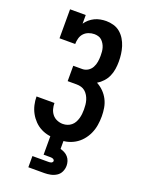

<svg xmlns="http://www.w3.org/2000/svg" viewBox="-175 -825 850 1127"><g transform="rotate(20 250.0 -261.5)"><path d="M252 8Q226 8 200 3.5Q174 -1 150.5 -13Q127 -25 108.5 -44Q90 -63 77.5 -86Q65 -109 59 -135Q53 -161 53 -187H165Q165 -168 170 -150Q175 -132 186.5 -117.5Q198 -103 216 -95.5Q234 -88 252 -88Q267 -88 280.5 -92.5Q294 -97 305 -106Q316 -115 323 -127.5Q330 -140 334 -154Q338 -168 339.5 -182Q341 -196 341 -210Q341 -225 339.5 -239.5Q338 -254 334 -267.5Q330 -281 322.5 -294Q315 -307 304 -316.5Q293 -326 279 -330Q265 -334 250 -334H194V-430H250Q269 -430 285 -440Q301 -450 310 -466.5Q319 -483 322 -502Q325 -521 325 -539Q325 -552 324 -564.5Q323 -577 319.5 -589Q316 -601 309.5 -612Q303 -623 294 -631.5Q285 -640 272.5 -643.5Q260 -647 248 -647Q230 -647 212.5 -640.5Q195 -634 183 -621Q171 -608 166 -590Q161 -572 161 -554H63V-735H161V-681Q171 -696 185 -708Q199 -720 215.5 -728Q232 -736 250.5 -739.5Q269 -743 287 -743Q310 -743 333 -736.5Q356 -730 374 -715Q392 -700 404.5 -679.5Q417 -659 424 -636.5Q431 -614 434 -591Q437 -568 437 -544Q437 -521 433.5 -497.5Q430 -474 420.5 -452.5Q411 -431 395 -413.5Q379 -396 359 -384Q382 -372 401 -353Q420 -334 432 -310.5Q444 -287 448.5 -260.5Q453 -234 453 -208Q453 -180 448.5 -152.5Q444 -125 432.5 -99.5Q421 -74 402.5 -52.5Q384 -31 359.5 -17Q335 -3 307.5 2.5Q280 8 252 8ZM150 220V150H250Q254 150 258.5 149.5Q263 149 267 147.5Q271 146 274 142.5Q277 139 277 135Q277 131 274 127.5Q271 124 267 122.5Q263 121 258.5 120.5Q254 120 250 120H209V0H291V54Q305 58 317.5 64.5Q330 71 339.5 82Q349 93 353.5 107Q358 121 358 135Q358 155 349.5 173Q341 191 324.5 201.5Q308 212 288.5 216Q269 220 250 220Z"/></g></svg>

Font: Iosevka Slab
Style: Bold
Weight: 700
Monospace: yes
Designer: Belleve Invis
Foundry: Belleve Invis
Version: Version 11.1.1; ttfautohint (v1.8.3)